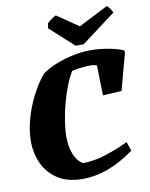

<svg xmlns="http://www.w3.org/2000/svg" viewBox="-96 -956 810 1038"><g transform="rotate(-10 308.5 -437.0)"><path d="M272 12Q193 12 139.5 -21.5Q86 -55 59 -111.5Q32 -168 32 -237Q32 -295 49.5 -358Q67 -421 97 -480Q127 -539 165 -585Q198 -609 243 -627Q288 -645 338 -655.5Q388 -666 436 -666Q479 -666 526 -658Q573 -650 612 -635L617 -624L562 -420L459 -414L455 -579Q448 -582 440.5 -583.5Q433 -585 421 -585Q396 -585 366 -581.5Q336 -578 318 -573Q298 -540 281 -496Q264 -452 251.5 -404Q239 -356 232 -310Q225 -264 225 -226Q225 -174 240.5 -133.5Q256 -93 288 -72Q348 -72 413 -92.5Q478 -113 541 -143L558 -93Q486 -41 416 -14.5Q346 12 272 12ZM360 -704 230 -822 233 -848Q243 -859 258 -869.5Q273 -880 283 -884L401 -803L563 -886Q570 -882 580 -867Q590 -852 592 -845L404 -704Z"/></g></svg>

Font: Labrada ExtraBold
Style: Italic
Weight: 800
Italic angle: -7°
Designer: Mercedes Jáuregui
Foundry: Omnibus-Type Team
Version: Version 1.000; ttfautohint (v1.8.4.7-5d5b)